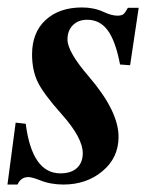

<svg xmlns="http://www.w3.org/2000/svg" viewBox="-20 -482 429 515"><path d="M352 -461 329 -307 302 -309Q290 -372 269 -400.5Q248 -429 214 -429Q190 -429 175.5 -414.5Q161 -400 161 -376Q161 -343 218 -277Q298 -184 298 -115Q298 -59 255 -23Q212 13 150 13Q115 13 86 1Q65 -7 56 -7Q36 -7 27 13H0L22 -153L49 -150Q66 -17 142 -17Q171 -17 186.5 -31.5Q202 -46 202 -71Q202 -112 146 -175Q96 -231 81 -262.5Q66 -294 66 -336Q66 -395 102.5 -428.5Q139 -462 200 -462Q232 -462 258 -450Q279 -440 295 -440Q306 -440 311 -444Q316 -448 323 -461Z"/></svg>

Font: STIX
Style: Bold Italic
Weight: 700
Italic angle: -16.33°
Designer: MicroPress Inc., with final additions and corrections provided by Coen Hoffman, Elsevier (retired)
Version: Version 1.1.1